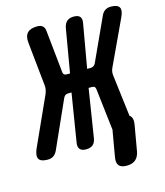

<svg xmlns="http://www.w3.org/2000/svg" viewBox="-191 -837 941 1095"><g transform="rotate(-15 279.0 -290.0)"><path d="M52 -29Q43 -9 29 0.5Q15 10 -6 10Q-47 10 -57.5 -9.5Q-68 -29 -51 -68L78 -353Q83 -365 85.5 -377Q88 -389 87 -401L60 -663Q56 -702 74 -721Q92 -740 132 -740Q153 -740 164 -730.5Q175 -721 177 -701L203 -450Q204 -441 209 -436.5Q214 -432 224 -432H244L288 -689Q293 -715 308 -727.5Q323 -740 348 -740Q374 -740 384.5 -727.5Q395 -715 390 -689L345 -432H365Q375 -432 382.5 -436.5Q390 -441 395 -451L510 -702Q518 -721 532.5 -730.5Q547 -740 566 -740Q606 -740 616.5 -721.5Q627 -703 609 -665L487 -404Q481 -392 479 -380Q477 -368 479 -356L509 -111Q514 -108 517 -104Q530 -88 524 -55L498 95Q492 128 473 144Q454 160 421 160Q388 160 375 144Q362 128 368 95L394 -55Q394 -56 395 -58L366 -307Q365 -316 360 -320.5Q355 -325 345 -325H325L280 -41Q276 -15 261.5 -2.5Q247 10 221 10Q196 10 185 -2.5Q174 -15 178 -41L224 -325H204Q194 -325 187.5 -320.5Q181 -316 176 -306Z"/></g></svg>

Font: Maple Mono ExtraBold
Style: Italic
Weight: 800
Italic angle: -10°
Monospace: yes
Designer: subframe7536
Version: Version 7.200